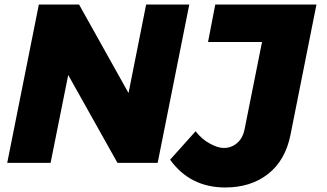

<svg xmlns="http://www.w3.org/2000/svg" viewBox="-20 -721 1446 850"><path d="M627 -701 549 -309 330 -701H152L12 0H204L282 -389L500 0H678L818 -701ZM1381 -701H933L901 -535H1140L1062 -145C1057 -122 1047 -103 1030 -88C1013 -73 993 -66 971 -66C953 -66 933 -72 910 -85C887 -97 865 -115 846 -140L733 -14C792 68 874 109 977 109C1053 109 1116 89 1167 49C1218 9 1251 -49 1266 -124Z"/></svg>

Font: Argentum Sans ExtraBold
Style: Italic
Weight: 800
Italic angle: -11.3°
Designer: Julieta Ulanovsky
Foundry: Julieta Ulanovsky
Version: Version 5.001;February 15, 2019;FontCreator 11.5.0.2425 64-b